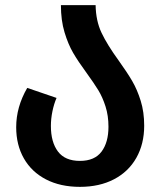

<svg xmlns="http://www.w3.org/2000/svg" viewBox="-20 -711 625 747"><path d="M442 -475Q475 -429 494.5 -395.5Q514 -362 527.5 -318.5Q541 -275 541 -222Q541 -151 510.5 -97Q480 -43 423.5 -13.5Q367 16 291 16Q215 16 159 -13Q103 -42 73 -94.5Q43 -147 43 -216Q43 -295 86 -369L200 -330Q190 -307 184 -278Q178 -249 178 -221Q178 -158 205.5 -121.5Q233 -85 291 -85Q348 -85 375 -121Q402 -157 402 -218Q402 -261 390.5 -297Q379 -333 362.5 -360Q346 -387 317 -427Q284 -472 264.5 -505.5Q245 -539 231 -585.5Q217 -632 217 -691H352Q353 -630 375 -583.5Q397 -537 442 -475Z"/></svg>

Font: FiraGOUPP
Style: Medium
Weight: 400
Designer: bBox Type
Foundry: bBox Type GmbH
Version: Version 1.001